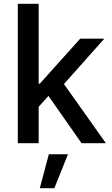

<svg xmlns="http://www.w3.org/2000/svg" viewBox="-20 -748 587 1003"><path d="M73 0H182V-190L233 -247L406 0H533L314 -309L525 -546H399L188 -311H182V-728H73ZM188 235H264L335 58H235Z"/></svg>

Font: Wafeq Medium
Style: Regular
Weight: 500
Designer: Rasmus Andersson & Azza Alameddine
Foundry: Google & TypeTogether
Version: Version 3.000;January 28, 2025;FontCreator 15.0.0.3014 64-bi